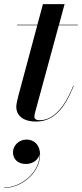

<svg xmlns="http://www.w3.org/2000/svg" viewBox="-36 -580 398 932"><path d="M322 -163 319.5 -163.5C271 -42.5 213.5 3.5 156.5 3.5C140 3.5 131 -2.5 131 -13C131 -22 133.5 -31.5 135.5 -38.5L249.5 -457.5H341.5V-460H250.5L277.5 -560H172.5L145.5 -460H46.5V-457.5H145L53.5 -116.5C48 -96.5 43 -73.5 43 -60.5C43 -25 69.5 10 139 10C223 10 276.5 -50.5 322 -163ZM27 159C27 190.5 48.5 216 90 216C121 216 151 197.5 156 167C159 255.5 67 330.5 -16 330.5V332.5C69 332.5 158.5 258 158.5 171C158.5 123 129.5 97.5 92.5 97.5C56 97.5 27 126.5 27 159Z"/></svg>

Font: Bodoni* 72pt Medium
Style: Italic
Weight: 500
Italic angle: -13°
Version: Version 2.3